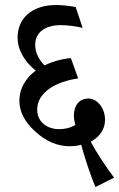

<svg xmlns="http://www.w3.org/2000/svg" viewBox="-20 -652 474 764"><path d="M360 92 434 55C403 14 362 -48 341 -88C373 -105 398 -135 398 -175C398 -223 366 -260 332 -260C302 -260 274 -240 274 -191C274 -183 276 -167 280 -155C261 -143 237 -138 216 -138C167 -138 128 -167 128 -216C128 -284 201 -327 291 -340L262 -421C222 -417 186 -406 157 -392C140 -409 120 -437 120 -473C120 -527 165 -552 221 -552C251 -552 284 -547 309 -541L281 -624C255 -629 227 -632 203 -632C106 -632 50 -578 50 -503C50 -451 80 -405 122 -371C81 -340 57 -299 57 -251C57 -206 80 -165 120 -129C162 -90 208 -70 258 -70C272 -70 289 -72 303 -76C315 -31 342 52 360 92Z"/></svg>

Font: Noto Serif Devanagari Condensed
Style: Regular
Weight: 400
Width: 3
Designer: Universal Thirst, Indian Type Foundry and the Monotype Design Team
Foundry: Monotype Imaging Inc.
Version: Version 2.004